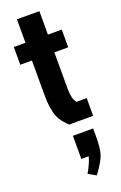

<svg xmlns="http://www.w3.org/2000/svg" viewBox="-182 -700 676 1069"><g transform="rotate(-20 156.0 -165.5)"><path d="M73 -223V-406H4V-511H73V-650H206V-511H288V-406H206V-191Q206 -130 227 -105H288V0H146Q120 -24 104 -49Q88 -74 82 -106Q76 -138 74.5 -159.5Q73 -181 73 -223ZM144 203V66H264V109Q264 185 252 220.5Q240 256 194 319L148 293Q177 244 188 203Z"/></g></svg>

Font: Jockey One
Style: Regular
Weight: 400
Designer: TypeTogether
Foundry: TypeTogether
Version: Version 1.002